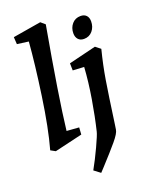

<svg xmlns="http://www.w3.org/2000/svg" viewBox="-181 -862 924 1188"><g transform="rotate(-20 281.5 -267.5)"><path d="M130 -682 55 -692 52 -739 237 -770 265 -746Q185 -298 160 -82L241 -76L238 -30L55 13L24 -4Q61 -136 90 -338Q119 -540 130 -682ZM334 -14Q356 -105 374 -213Q392 -321 398 -417L324 -421L323 -468L503 -512L536 -486Q511 -388 496 -296.5Q481 -205 455 -18L450 15Q447 38 408 84.5Q369 131 300 206L273 235L232 204Q264 147 297 76Q330 5 334 -14ZM406 -635Q406 -671 427.5 -696Q449 -721 484 -721Q508 -721 521.5 -707Q535 -693 535 -668Q535 -631 513.5 -605.5Q492 -580 457 -580Q433 -580 419.5 -595Q406 -610 406 -635Z"/></g></svg>

Font: Andada Pro
Style: Bold Italic
Weight: 700
Italic angle: -7°
Designer: Carolina Giovagnoli
Foundry: Huerta Tipografica
Version: Version 3.005; ttfautohint (v1.8.4)